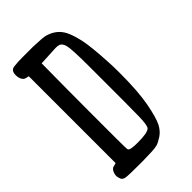

<svg xmlns="http://www.w3.org/2000/svg" viewBox="-230 -844 925 925"><g transform="rotate(-45 232.0 -382.0)"><path d="M55.7 -2.9Q38.1 -5.9 33.7 -17.6Q29.3 -29.3 28.3 -39.1Q28.3 -48.8 32.2 -59.6Q40 -80.1 55.7 -82Q60.5 -84 70.3 -85.9V-677.7L55.7 -680.7Q39.1 -683.6 32.2 -705.1Q29.3 -714.8 29.3 -724.6Q29.3 -725.6 29.3 -726.6Q29.3 -757.8 55.7 -760.7Q83 -763.7 112.3 -763.7Q112.3 -763.7 183.6 -763.7Q251 -761.7 267.6 -756.8Q323.2 -741.2 347.7 -693.4Q361.3 -667 373 -615.2Q383.8 -564.5 389.6 -454.1Q391.6 -418.9 391.6 -380.9Q391.6 -251 377 -175.8Q362.3 -100.6 347.2 -71.3Q332 -42 308.1 -26.4Q284.2 -10.7 270 -6.8Q255.9 -2.9 234.4 -2Q189.5 0 170.9 0H149.4Q72.3 0 55.7 -2.9ZM215.8 -80.1Q284.2 -80.1 297.9 -95.7Q307.6 -108.4 308.6 -165.5Q309.6 -222.7 309.6 -269.5V-501Q309.6 -622.1 302.7 -649.4Q295.9 -676.8 277.3 -680.7Q269.5 -682.6 263.7 -682.6H253.9Q233.4 -681.6 158.2 -677.7Q156.2 -486.3 156.2 -351.6V-184.6Q156.2 -96.7 158.2 -92.8Q160.2 -80.1 214.8 -80.1Z"/></g></svg>

Font: Semi-Sweet
Style: Book
Weight: 400
Designer: Walter E Stewart
Version: 0.5